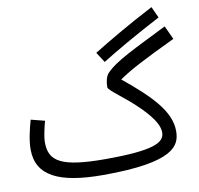

<svg xmlns="http://www.w3.org/2000/svg" viewBox="-90 -915 1066 1030"><g transform="rotate(-10 443.5 -400.0)"><path d="M503 -575C580 -623 683 -683 829 -760L801 -821C657 -746 545 -679 467 -631ZM390 21C781 21 816 -66 816 -144C816 -247 730 -340 574 -467C638 -511 705 -546 887 -633L853 -707C682 -621 567 -570 514 -513C500 -498 493 -469 493 -439C493 -421 577 -369 652 -294C724 -222 741 -180 741 -149C741 -93 677 -61 416 -61C178 -61 112 -101 112 -205C112 -239 125 -290 133 -320L58 -339C44 -289 30 -231 30 -182C30 -36 152 21 390 21Z"/></g></svg>

Font: Noto Sans Arabic
Style: Regular
Weight: 400
Designer: Monotype Design Team, Nadine Chahine, Nizar Qandah and Khaled Hosny
Foundry: Monotype Imaging Inc.
Version: Version 2.012